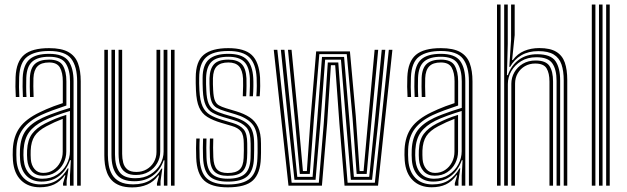

<svg xmlns="http://www.w3.org/2000/svg" viewBox="-20 -820 2768 848"><path d="M320.7 0V-460.6Q320.7 -526.2 294.6 -560.5Q268.4 -594.8 196.9 -594.8Q134.9 -594.8 101.2 -570.2Q67.4 -545.5 64.6 -479.4Q63.7 -456.4 63.9 -435.2Q64.1 -413.9 65.4 -391.6H49.8Q48.3 -416.4 48.1 -437Q47.8 -457.6 48.8 -480Q51.7 -548.1 86.5 -577.7Q121.2 -607.4 196.9 -607.4Q251.8 -607.4 282.1 -590.2Q312.5 -573 324.5 -540.2Q336.6 -507.4 336.6 -460.6V0ZM166.7 -30.6Q204.8 -30.6 232.1 -48.5Q259.4 -66.4 274.1 -94.3Q288.9 -122.2 288.9 -151.7V-329.9Q257.8 -320.6 226.1 -309.1Q194.4 -297.5 172.8 -286.8Q129.8 -265.2 108.5 -235.9Q87.1 -206.7 84 -157.5Q83.3 -144.8 83.5 -135.1Q83.7 -125.3 84.7 -113.4Q88.5 -74.8 109.6 -52.7Q130.7 -30.6 166.7 -30.6ZM169.5 -43.9Q138.8 -43.9 120.9 -63.5Q103 -83.1 100.3 -115.5Q99.5 -124.9 99.3 -135.1Q99.1 -145.3 99.6 -155.8Q102 -202.4 121.6 -228.8Q141.2 -255.1 178.6 -274.3Q202.6 -286.5 224.9 -295.7Q247.2 -304.8 272.8 -312.6V-150.6Q272.8 -123.3 260.3 -98.8Q247.9 -74.4 224.7 -59.2Q201.6 -43.9 169.5 -43.9ZM171 -56.3Q196.2 -56.3 215.6 -69.2Q234.9 -82.1 245.9 -103.4Q257 -124.7 257 -149.6V-295.1Q238.5 -288.1 221.3 -280.2Q204.1 -272.3 185.1 -262.3Q148.6 -243 132.8 -219Q117.1 -194.9 115.5 -155.1Q115.2 -145.3 115.3 -135.6Q115.5 -125.9 116.1 -116.7Q118.3 -90.1 132.6 -73.2Q146.8 -56.3 171 -56.3ZM156 7.1Q104.9 7.1 73.3 -23.4Q41.8 -53.9 37.2 -110.6Q36.2 -123.4 36.1 -135.5Q36 -147.7 36.6 -161.3Q39.6 -218.4 66.9 -256.4Q94.1 -294.5 154.8 -323.8Q169.4 -330.9 184.5 -337.5Q199.7 -344.1 217.5 -350.8Q235.4 -357.5 257.4 -364.6V-460.7Q257.4 -499 244.6 -521.6Q231.8 -544.1 196.9 -544.1Q162.1 -544.1 145.6 -527.1Q129.2 -510.2 127.7 -475.2Q127.3 -462 127.2 -438.9Q127.2 -415.9 128.4 -391.6H112.6Q111.6 -414 111.5 -437.3Q111.5 -460.7 111.9 -476.1Q113.9 -519.8 134.9 -538.3Q155.9 -556.7 196.9 -556.7Q242.2 -556.7 257.7 -530.5Q273.2 -504.2 273.2 -460.7V-354Q241.9 -343.7 212.2 -332.7Q182.6 -321.6 160.9 -311.6Q108.1 -286.8 81.4 -250.6Q54.6 -214.5 52.4 -160.3Q52.1 -148.1 52.1 -136.2Q52.1 -124.4 53 -111.6Q57 -62 84.8 -33.7Q112.6 -5.5 159.5 -5.5Q203.7 -5.5 232.2 -24.5Q260.8 -43.5 278.9 -76.1H282.6L274.3 -21.2V0H258.7L258.4 -10.2L269 -45.9H265.8Q245.7 -18 219 -5.4Q192.3 7.1 156 7.1ZM289 0V-44.7L292.9 -112.4H289.1Q274.3 -69.5 242.3 -43.7Q210.3 -18 162.8 -18Q122.7 -18.1 97.6 -43Q72.5 -68 68.9 -112.4Q67.9 -124.7 67.8 -135.6Q67.7 -146.4 68.2 -159.3Q70.7 -211.6 93.8 -243.6Q117 -275.5 166.9 -299.3Q181.8 -306.3 202 -314.1Q222.3 -321.9 244.8 -329.5Q267.3 -337.2 289.3 -343.6V-460.6Q289.3 -510.7 270.4 -540Q251.6 -569.3 196.9 -569.3Q147.1 -569.3 122.6 -548Q98.1 -526.7 96.1 -476.4Q95.6 -461.5 95.6 -438.3Q95.5 -415.1 97 -391.6H81.2Q79.9 -413.4 79.7 -436.9Q79.5 -460.4 80.2 -476.7Q82.6 -532.6 109.9 -557.4Q137.2 -582.2 196.9 -582.2Q259 -582.2 282 -550.9Q304.9 -519.5 304.9 -460.6V0Z M564.2 7.7Q531.5 7.7 509.3 -0.8Q487.1 -9.3 473.5 -23.9Q460 -38.5 452.9 -56.8Q445.8 -75 443.3 -94.7Q440.8 -114.4 440.8 -133.1V-600H456.5V-135.2Q456.5 -113.3 460.3 -90.5Q464.1 -67.8 475.5 -48.5Q486.9 -29.2 509.1 -17.5Q531.4 -5.8 568.4 -5.8Q613.4 -5.8 644.4 -24.7Q675.5 -43.6 693 -75.4H696.8L689.1 -20.6V0H673.3L673.2 -9.6L682.5 -45.2H679.1Q658.7 -16.9 629.6 -4.6Q600.4 7.7 564.2 7.7ZM735.2 0V-600H751V0ZM580.5 -47.2Q554.3 -47.2 538.9 -56Q523.5 -64.9 515.8 -78.8Q508.2 -92.7 506 -108.8Q503.7 -124.9 503.7 -139.5V-600H519.5V-140.2Q519.5 -119.9 524.1 -101.7Q528.6 -83.5 542.1 -72.1Q555.6 -60.6 582.5 -60.6Q607.6 -60.6 627.7 -72.2Q647.8 -83.8 659.5 -103.9Q671.2 -124 671.2 -148.9V-600H687.7V-150Q687.7 -122.8 674.3 -99.3Q660.9 -75.8 636.8 -61.5Q612.8 -47.2 580.5 -47.2ZM572.5 -19.5Q518.8 -19.8 495.5 -48.8Q472.3 -77.8 472.3 -136V-600H487.9V-137.4Q487.9 -87.2 507.7 -60Q527.4 -32.8 577.1 -32.8Q615.8 -32.8 644 -49.9Q672.2 -67 687.4 -94Q702.6 -121.1 702.6 -150.8V-600H719.3V0H703.8V-44.1L706.6 -111.8H702.8Q688.1 -68.2 654.1 -43.7Q620.2 -19.2 572.5 -19.5Z M985.6 7.4Q914.2 7.4 881.7 -22.7Q849.1 -52.8 846.6 -122.9Q845.8 -144.8 845.8 -166Q845.7 -187.2 846.9 -208H862Q860.8 -188.5 860.9 -166.6Q861 -144.8 861.7 -123.5Q864 -59.1 893.3 -32.2Q922.7 -5.2 985.6 -5.2Q1055.1 -5.2 1085.1 -32.6Q1115 -59.9 1116.9 -121.1Q1117.5 -136 1117.7 -144.8Q1117.8 -153.6 1117.7 -162.6Q1117.5 -171.5 1117.5 -186.2Q1117.5 -246.7 1092.7 -273.8Q1067.8 -301 1019.6 -315.3L973.8 -329Q951.6 -335.6 937.1 -343.8Q922.6 -352.1 915.2 -369.6Q907.8 -387.1 906.3 -421.2Q905.7 -439 905.3 -449.3Q904.9 -459.5 905.3 -475.1Q906.8 -516.1 925.3 -536.4Q943.8 -556.7 988.7 -556.7Q1027.7 -556.7 1046.9 -537.7Q1066.2 -518.7 1068.5 -473.9Q1068.9 -464.5 1068.8 -441Q1068.7 -417.6 1067.2 -394.7H1052.3Q1053.6 -417.2 1053.7 -440.8Q1053.8 -464.5 1053.4 -473.4Q1051.2 -510 1035.7 -527.1Q1020.2 -544.1 988.7 -544.1Q954.8 -544.1 938.2 -528Q921.6 -511.9 920.5 -474.9Q920 -458.6 920.4 -447.9Q920.7 -437.3 921.5 -421.4Q923 -391.8 928.7 -376.9Q934.5 -361.9 946.5 -355Q958.5 -348 978.1 -342L1023.3 -328.4Q1057.9 -318.1 1082.3 -302.1Q1106.8 -286.2 1119.7 -258.8Q1132.7 -231.4 1132.7 -186.2Q1132.7 -171.2 1132.8 -162.3Q1132.9 -153.3 1132.8 -144.5Q1132.7 -135.7 1132.1 -120.9Q1129.9 -54.7 1097.5 -23.6Q1065 7.4 985.6 7.4ZM985.6 -17.8Q930.5 -17.8 904.7 -42Q879 -66.2 876.8 -124.2Q876.1 -144.9 876 -166.6Q875.9 -188.2 876.9 -208H892Q891 -188.3 891.2 -167.2Q891.3 -146.1 892 -124.8Q893.6 -72.9 916.2 -51.8Q938.8 -30.7 985.6 -30.7Q1037.2 -30.7 1061 -51.4Q1084.9 -72.2 1086.6 -121.9Q1087.3 -139.9 1087.2 -153.9Q1087 -167.8 1087 -186.2Q1087 -237.1 1067.7 -257.9Q1048.3 -278.7 1011.9 -289.4L965.4 -303.1Q936.9 -311.5 917.7 -322.6Q898.4 -333.6 888.2 -356.1Q877.9 -378.6 875.8 -420.9Q875.1 -436.8 874.9 -450Q874.7 -463.2 874.8 -475.6Q875 -532.9 902.5 -557.5Q930 -582.2 988.7 -582.2Q1046.1 -582.2 1070.7 -556.1Q1095.4 -530.1 1098.5 -476.1Q1099.4 -462.6 1099.1 -438.4Q1098.8 -414.2 1097.1 -394.7H1082.2Q1083.5 -414 1083.8 -439.8Q1084 -465.6 1083.6 -474.2Q1081 -525.5 1058.3 -547.4Q1035.6 -569.3 988.7 -569.3Q936.8 -569.3 914.1 -547.1Q891.5 -524.8 890.2 -476.2Q889.7 -458.4 890.1 -447.7Q890.5 -437 891.2 -421Q892.7 -382.9 901.3 -362.9Q909.9 -342.9 926.8 -333.3Q943.7 -323.7 969.5 -315.9L1015.6 -302.3Q1059 -289.5 1080.7 -265.4Q1102.4 -241.3 1102.4 -186.2Q1102.4 -170.9 1102.5 -156.3Q1102.6 -141.6 1101.7 -121.5Q1099.8 -66.7 1073.4 -42.3Q1047 -17.8 985.6 -17.8ZM985.6 -43.3Q946.4 -43.3 927.4 -61.7Q908.4 -80.1 907.1 -125.3Q906.4 -148 906.2 -167.3Q906.1 -186.7 907.1 -208H922Q921 -186.6 921.2 -167.9Q921.5 -149.2 922.2 -125.7Q923.5 -88.3 938.2 -72.1Q953 -55.9 985.6 -55.9Q1021.5 -55.9 1038 -71Q1054.6 -86.1 1056.1 -122.4Q1057.2 -144.5 1057 -155.2Q1056.8 -165.9 1056.7 -186.2Q1056.7 -224.2 1044.1 -239.8Q1031.6 -255.5 1004.3 -263.5L956.9 -277.5Q919.6 -288.6 895.6 -303.6Q871.6 -318.5 859.6 -345.7Q847.6 -372.8 845.5 -420.6Q844.6 -440.8 844.5 -452Q844.4 -463.2 844.5 -477.3Q844.5 -548.8 880 -578.1Q915.5 -607.4 988.7 -607.4Q1059.7 -607.4 1092 -577.1Q1124.2 -546.8 1128.6 -477.2Q1129.4 -465.6 1129.2 -440.5Q1128.9 -415.5 1127 -394.7H1112.2Q1114 -416.6 1114.2 -441Q1114.3 -465.3 1113.5 -476.7Q1110 -538.9 1081.2 -566.9Q1052.5 -594.8 988.7 -594.8Q920.2 -594.8 890 -566.6Q859.7 -538.3 859.7 -475.8Q859.5 -463.7 859.6 -451.3Q859.7 -438.9 860.7 -420.8Q863.2 -375.2 874.5 -350.5Q885.8 -325.8 907.2 -313.1Q928.7 -300.3 961.2 -290.6L1008.2 -276.6Q1041.3 -266.7 1056.6 -248.1Q1071.9 -229.4 1071.9 -186.2Q1071.9 -171.5 1072 -162.7Q1072.1 -153.9 1072 -145.1Q1071.9 -136.4 1071.2 -121.5Q1069.7 -81.3 1050.6 -62.3Q1031.5 -43.3 985.6 -43.3Z M1254.1 0 1189.1 -600H1204.9L1268.1 -12.8H1388.1L1409.8 -272.8L1427.8 -544.1H1474.1L1494.2 -273.2L1515.3 -12.8H1635.6L1697.3 -600H1713.1L1649.6 0H1501.7L1479.1 -273.5L1460.4 -532H1441.5L1424.9 -275L1401.8 0ZM1280.5 -25.9 1253.8 -274.1 1220.5 -600H1236.3L1268.6 -281.9L1293 -38.7H1360.5L1380.8 -286.7L1402.2 -568.6H1499.7L1523 -289.1L1543 -38.7H1610.7L1635.3 -283.4L1666 -600H1681.7L1650.2 -276.7L1623.3 -25.9H1529.7L1508.5 -282L1485.9 -556.5H1416L1395.3 -279.9L1373.7 -25.9ZM1304.3 -51.8 1282.5 -290.5 1251.9 -600H1267.7L1296.6 -301.6L1317.9 -64.6H1335.3L1352 -301.6L1376.4 -593.1H1525.5L1551.4 -306.9L1568.2 -64.6H1585.8L1607.7 -306.9L1634.6 -600H1650.4L1621.4 -293.5L1599.5 -51.8H1555.2L1537.2 -297.6L1511.5 -580.9H1390.4L1366.3 -294.2L1348.2 -51.8Z M2051 0V-460.6Q2051 -526.2 2024.8 -560.5Q1998.6 -594.8 1927.1 -594.8Q1865.2 -594.8 1831.4 -570.2Q1797.7 -545.5 1794.9 -479.4Q1793.9 -456.4 1794.1 -435.2Q1794.3 -413.9 1795.6 -391.6H1780Q1778.5 -416.4 1778.3 -437Q1778.1 -457.6 1779 -480Q1781.9 -548.1 1816.7 -577.7Q1851.5 -607.4 1927.1 -607.4Q1982 -607.4 2012.4 -590.2Q2042.8 -573 2054.8 -540.2Q2066.8 -507.4 2066.8 -460.6V0ZM1897 -30.6Q1935.1 -30.6 1962.4 -48.5Q1989.7 -66.4 2004.4 -94.3Q2019.1 -122.2 2019.1 -151.7V-329.9Q1988 -320.6 1956.3 -309.1Q1924.7 -297.5 1903 -286.8Q1860.1 -265.2 1838.7 -235.9Q1817.3 -206.7 1814.3 -157.5Q1813.5 -144.8 1813.8 -135.1Q1814 -125.3 1814.9 -113.4Q1818.7 -74.8 1839.8 -52.7Q1860.9 -30.6 1897 -30.6ZM1899.8 -43.9Q1869.1 -43.9 1851.2 -63.5Q1833.3 -83.1 1830.5 -115.5Q1829.8 -124.9 1829.6 -135.1Q1829.4 -145.3 1829.9 -155.8Q1832.2 -202.4 1851.8 -228.8Q1871.5 -255.1 1908.9 -274.3Q1932.9 -286.5 1955.2 -295.7Q1977.5 -304.8 2003.1 -312.6V-150.6Q2003.1 -123.3 1990.6 -98.8Q1978.1 -74.4 1955 -59.2Q1931.9 -43.9 1899.8 -43.9ZM1901.3 -56.3Q1926.5 -56.3 1945.8 -69.2Q1965.2 -82.1 1976.2 -103.4Q1987.2 -124.7 1987.2 -149.6V-295.1Q1968.7 -288.1 1951.5 -280.2Q1934.4 -272.3 1915.3 -262.3Q1878.8 -243 1863.1 -219Q1847.3 -194.9 1845.7 -155.1Q1845.4 -145.3 1845.6 -135.6Q1845.7 -125.9 1846.4 -116.7Q1848.6 -90.1 1862.8 -73.2Q1877.1 -56.3 1901.3 -56.3ZM1886.3 7.1Q1835.1 7.1 1803.6 -23.4Q1772 -53.9 1767.5 -110.6Q1766.5 -123.4 1766.4 -135.5Q1766.3 -147.7 1766.8 -161.3Q1769.9 -218.4 1797.1 -256.4Q1824.4 -294.5 1885 -323.8Q1899.7 -330.9 1914.8 -337.5Q1929.9 -344.1 1947.8 -350.8Q1965.6 -357.5 1987.6 -364.6V-460.7Q1987.6 -499 1974.8 -521.6Q1962.1 -544.1 1927.1 -544.1Q1892.3 -544.1 1875.9 -527.1Q1859.4 -510.2 1858 -475.2Q1857.5 -462 1857.5 -438.9Q1857.4 -415.9 1858.6 -391.6H1842.8Q1841.8 -414 1841.8 -437.3Q1841.7 -460.7 1842.2 -476.1Q1844.1 -519.8 1865.1 -538.3Q1886.1 -556.7 1927.1 -556.7Q1972.5 -556.7 1988 -530.5Q2003.4 -504.2 2003.4 -460.7V-354Q1972.1 -343.7 1942.5 -332.7Q1912.8 -321.6 1891.1 -311.6Q1838.4 -286.8 1811.6 -250.6Q1784.8 -214.5 1782.6 -160.3Q1782.4 -148.1 1782.3 -136.2Q1782.3 -124.4 1783.3 -111.6Q1787.2 -62 1815 -33.7Q1842.8 -5.5 1889.8 -5.5Q1933.9 -5.5 1962.5 -24.5Q1991.1 -43.5 2009.1 -76.1H2012.9L2004.6 -21.2V0H1989L1988.7 -10.2L1999.2 -45.9H1996.1Q1975.9 -18 1949.2 -5.4Q1922.5 7.1 1886.3 7.1ZM2019.3 0V-44.7L2023.1 -112.4H2019.4Q2004.6 -69.5 1972.6 -43.7Q1940.6 -18 1893 -18Q1852.9 -18.1 1827.8 -43Q1802.7 -68 1799.1 -112.4Q1798.2 -124.7 1798.1 -135.6Q1798 -146.4 1798.5 -159.3Q1800.9 -211.6 1824.1 -243.6Q1847.2 -275.5 1897.2 -299.3Q1912 -306.3 1932.3 -314.1Q1952.5 -321.9 1975 -329.5Q1997.5 -337.2 2019.5 -343.6V-460.6Q2019.5 -510.7 2000.7 -540Q1981.9 -569.3 1927.1 -569.3Q1877.4 -569.3 1852.9 -548Q1828.4 -526.7 1826.3 -476.4Q1825.8 -461.5 1825.8 -438.3Q1825.8 -415.1 1827.2 -391.6H1811.4Q1810.2 -413.4 1810 -436.9Q1809.8 -460.4 1810.5 -476.7Q1812.8 -532.6 1840.1 -557.4Q1867.4 -582.2 1927.1 -582.2Q1989.3 -582.2 2012.2 -550.9Q2035.1 -519.5 2035.1 -460.6V0Z M2469.8 0V-464.8Q2469.8 -506.4 2460 -535.3Q2450.1 -564.2 2425.7 -579.2Q2401.3 -594.2 2357.7 -594.2Q2314 -594.2 2282.5 -575.8Q2251.1 -557.4 2233 -524.6H2229.5L2237.3 -645.8V-800H2253.2V-665.1L2241.8 -554.8H2245Q2265.4 -582.7 2295.5 -595.2Q2325.5 -607.7 2361.9 -607.7Q2410 -607.7 2436.8 -591.3Q2463.7 -575 2474.6 -543.6Q2485.4 -512.2 2485.4 -466.9V0ZM2175.1 0V-800H2190.9V0ZM2238.4 0V-450Q2238.4 -477.4 2251.8 -500.8Q2265.2 -524.2 2289.3 -538.5Q2313.5 -552.8 2345.5 -552.8Q2390.7 -552.8 2406.7 -528.8Q2422.6 -504.8 2422.6 -460.5V0H2406.8V-459.8Q2406.8 -496.9 2394 -518.2Q2381.3 -539.4 2343.6 -539.4Q2318.5 -539.4 2298.4 -527.8Q2278.3 -516.2 2266.6 -496.2Q2255 -476.3 2254.9 -451.1L2254.3 0ZM2206.8 0V-800H2222.6V-625.8L2219 -488.2H2223Q2237.8 -531.4 2271.5 -556.1Q2305.2 -580.8 2353.4 -580.5Q2412.5 -580.2 2433.3 -550.1Q2454 -520.1 2454 -464V0H2438.2V-462.6Q2438.2 -513.1 2419.5 -540.1Q2400.9 -567.2 2349 -567.2Q2310.3 -567.2 2282.1 -550.1Q2253.8 -533 2238.4 -506.1Q2223 -479.1 2223 -449.2V0Z M2657.2 0V-800H2673V0ZM2593.8 0V-800H2609.7V0ZM2625.5 0V-800H2641.3V0Z"/></svg>

Font: Big Shoulders Inline Text Thin
Style: Regular
Weight: 100
Designer: Patric King
Foundry: XO Type Co
Version: Version 2.002